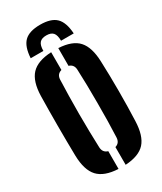

<svg xmlns="http://www.w3.org/2000/svg" viewBox="-244 -1072 983 1167"><g transform="rotate(-30 248.0 -489.0)"><path d="M224 9.5Q127 5 83.2 -42Q39.5 -89 37 -191Q35 -289.5 35 -400.8Q35 -512 37 -610Q39.5 -711.5 83.2 -758.2Q127 -805 224 -809.5V-685Q189.5 -675 188 -638Q186 -587 184.8 -526Q183.5 -465 183.5 -400.5Q183.5 -336 184.8 -275Q186 -214 188 -163Q189.5 -125 224 -115ZM274 9.5V-115Q307.5 -124.5 309 -163Q311.5 -214 312.5 -275Q313.5 -336 313.5 -400.5Q313.5 -465 312.5 -526Q311.5 -587 309 -638Q307.5 -675 274 -685V-809.5Q370 -804.5 412.2 -757.5Q454.5 -710.5 458 -610Q462 -510.5 462 -400Q462 -289.5 458 -191Q454.5 -90 412.2 -43Q370 4 274 9.5ZM249 -988Q172.5 -988 137.5 -953.8Q102.5 -919.5 98 -840H187Q187 -879 201.5 -896Q216 -913 249 -913Q282 -913 296.5 -896Q311 -879 311 -840H400Q395 -919.5 360 -953.8Q325 -988 249 -988Z"/></g></svg>

Font: Big Shoulders Stencil Display Black
Style: Regular
Weight: 900
Designer: Patric King
Foundry: XO Type Co
Version: Version 1.000